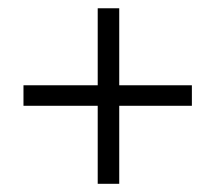

<svg xmlns="http://www.w3.org/2000/svg" viewBox="-20 -552 528 471"><path d="M219.7 -101.1V-292.5H37.6V-342.8H219.7V-531.7H272.5V-342.8H450.7V-292.5H272.5V-101.1Z"/></svg>

Font: Comme ExtraLight
Style: Regular
Weight: 250
Version: Version 1.000;gftools[0.9.27]